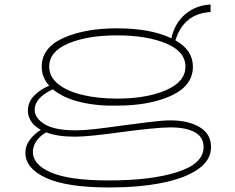

<svg xmlns="http://www.w3.org/2000/svg" viewBox="-20 -609 1037 847"><path d="M911 40Q911 98 853 138Q795 178 693.5 198Q592 218 462 218Q275 218 183.5 176Q92 134 92 65Q92 33 112 7Q132 -19 160 -36Q130 -53 116.5 -75Q103 -97 103 -120Q103 -159 130.5 -187Q158 -215 197 -231Q164 -267 164 -315Q164 -398 258.5 -441Q353 -484 496 -484Q645 -484 736 -440Q751 -508 798 -547Q845 -586 909 -589V-556Q790 -549 754 -431Q831 -388 831 -315Q831 -231 735.5 -187Q640 -143 496 -143Q406 -141 331.5 -159.5Q257 -178 213 -215Q133 -178 133 -124Q133 -88 177 -61Q221 -34 315 -34Q349 -34 398 -39.5Q447 -45 525 -56Q584 -64 641.5 -71Q699 -78 732 -78Q811 -78 861 -48Q911 -18 911 40ZM197 -315Q197 -270 237 -238Q277 -206 345 -190Q413 -174 496 -174Q626 -174 712 -211Q798 -248 798 -315Q798 -382 712.5 -417.5Q627 -453 496 -453Q367 -453 282 -417.5Q197 -382 197 -315ZM878 40Q878 -5 839 -26Q800 -47 732 -47Q697 -47 639 -41Q581 -35 522 -27Q371 -6 311 -6Q233 -6 184 -25Q158 -11 141.5 12Q125 35 125 61Q125 118 206.5 152.5Q288 187 460 187Q647 187 762.5 150Q878 113 878 40Z"/></svg>

Font: BioRhyme Expanded ExtraLight
Style: Regular
Weight: 275
Width: 7
Designer: Aoife Mooney
Foundry: Aoife Mooney Type
Version: Version 1.001